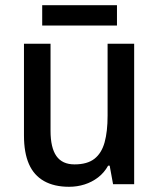

<svg xmlns="http://www.w3.org/2000/svg" viewBox="-20 -707 611 737"><path d="M495 -539V0H414L401 -71H395Q380 -44 356.5 -26Q333 -8 304.5 1Q276 10 245 10Q188 10 149 -12Q110 -34 91 -77.5Q72 -121 72 -187V-539H174V-205Q174 -140 196.5 -108Q219 -76 266 -76Q315 -76 342.5 -97.5Q370 -119 381.5 -160.5Q393 -202 393 -263V-539ZM429 -687V-609H142V-687Z"/></svg>

Font: Noto Sans Hebrew SemiCondensed Medium
Style: Regular
Weight: 500
Width: 4
Designer: Monotype Design Team
Foundry: Monotype Imaging Inc.
Version: Version 2.003